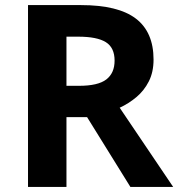

<svg xmlns="http://www.w3.org/2000/svg" viewBox="-20 -734 700 754"><path d="M298 -714Q444 -714 513.5 -661Q583 -608 583 -500Q583 -451 564.5 -414.5Q546 -378 515.5 -352.5Q485 -327 450 -311L660 0H492L322 -274H241V0H90V-714ZM287 -590H241V-397H290Q365 -397 397.5 -422Q430 -447 430 -496Q430 -547 395.5 -568.5Q361 -590 287 -590Z"/></svg>

Font: Noto Sans Lisu
Style: Regular
Weight: 400
Designer: Monotype Design Team. David Williams.
Foundry: Monotype Imaging Inc.
Version: Version 2.102